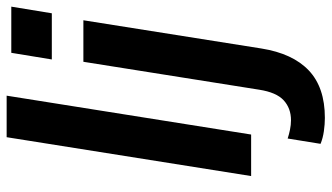

<svg xmlns="http://www.w3.org/2000/svg" viewBox="-230 -546 998 578"><g transform="rotate(-90 269.0 -257.0)"><path d="M28 0 145 -736H270L153 0ZM203 222Q184 222 163 219Q142 216 125 209L141 110Q153 114 167.5 117Q182 120 196 120Q232 120 256 98Q280 76 288 24L372 -505H497L412 31Q397 125 346 173.5Q295 222 203 222ZM379 -600 399 -722H538L518 -600Z"/></g></svg>

Font: Mulish ExtraLight
Style: Italic
Weight: 200
Italic angle: -9°
Designer: Vernon Adams
Foundry: Vernon Adams
Version: Version 3.603